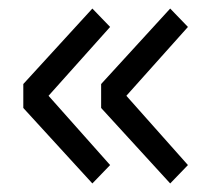

<svg xmlns="http://www.w3.org/2000/svg" viewBox="-20 -518 490 449"><path d="M34.5 -265.5V-321.5L196 -498L237.5 -455L93.5 -294L237.5 -132L196 -89ZM216.5 -265.5V-321.5L378 -498L419.5 -455L275.5 -294L419.5 -132L378 -89Z"/></svg>

Font: Trispace Condensed
Style: Regular
Weight: 400
Width: 3
Designer: Tyler Finck
Foundry: Etcetera Type Company
Version: Version 1.210; ttfautohint (v1.8.3)